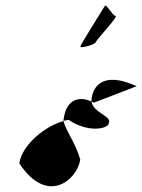

<svg xmlns="http://www.w3.org/2000/svg" viewBox="-20 -800 502 677"><path d="M48 -224C147 -74 252 -166 263 -237C249 -291 210 -343 204 -373C142 -357 58 -291 48 -224ZM205 -384C205 -381 203 -377 204 -373C210 -376 217 -377 223 -377C288 -332 361 -344 364 -366C375 -391 307 -403 303 -442C249 -466 213 -439 205 -384ZM263 -635C262 -630 313 -640 318 -652C323 -664 400 -744 387 -744C377 -744 354 -790 349 -778C343 -768 264 -643 263 -635ZM304 -458C303 -452 302 -447 303 -442C306 -441 308 -439 311 -438L462 -496C337 -553 309 -488 304 -458Z"/></svg>

Font: Ampere
Style: UltCndIta
Weight: 400
Version: Version 1